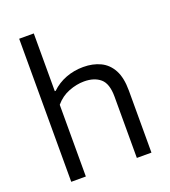

<svg xmlns="http://www.w3.org/2000/svg" viewBox="-145 -913 900 1019"><g transform="rotate(-20 304.5 -404.0)"><path d="M81.5 0V-808H164V-482H169Q204.5 -516 250.8 -533.5Q297 -551 349 -551Q403 -551 445 -531Q487 -511 510.8 -467Q534.5 -423 534.5 -350V0H452V-346Q452 -420 418 -448.8Q384 -477.5 327 -477.5Q285 -477.5 240.8 -460.5Q196.5 -443.5 164 -405V0Z"/></g></svg>

Font: Encode Sans SmExp
Style: Regular
Weight: 400
Width: 6
Designer: Multiple Designers
Foundry: Impallari Type
Version: Version 3.002; ttfautohint (v1.8.3) -l 8 -r 50 -G 200 -x 14 